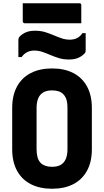

<svg xmlns="http://www.w3.org/2000/svg" viewBox="-20 -1141 640 1181"><path d="M300 -720Q376 -720 430.5 -692Q485 -664 515 -609.5Q545 -555 545 -477V-223Q545 -145 515 -90.5Q485 -36 430.5 -8Q376 20 300 20Q225 20 170 -8Q115 -36 85 -90.5Q55 -145 55 -223V-477Q55 -555 85 -609.5Q115 -664 170 -692Q225 -720 300 -720ZM205 -223Q205 -195 211 -173.5Q217 -152 231 -138Q242 -127 259.5 -121Q277 -115 300 -115Q334 -115 354.5 -127.5Q375 -140 385 -164Q395 -188 395 -223V-477Q395 -496 392.5 -512Q390 -528 384 -540.5Q378 -553 369 -562Q357 -574 340 -579.5Q323 -585 300 -585Q267 -585 246 -572.5Q225 -560 215 -536Q205 -512 205 -477ZM410 -897Q433 -897 452.5 -906Q472 -915 487 -937H507Q507 -909 507 -882.5Q507 -856 507 -835Q507 -826 506 -821.5Q505 -817 500 -812Q484 -795 461 -785Q438 -775 404 -775Q370 -775 342.5 -783.5Q315 -792 290.5 -802.5Q266 -813 241.5 -821.5Q217 -830 190 -830Q167 -830 147.5 -820.5Q128 -811 113 -790H93Q93 -818 93 -844Q93 -870 93 -892Q93 -900 94 -904.5Q95 -909 100 -915Q116 -932 139 -942Q162 -952 196 -952Q230 -952 257.5 -943.5Q285 -935 309.5 -924.5Q334 -914 358.5 -905.5Q383 -897 410 -897ZM120 -1121H469Q474 -1121 477 -1118Q480 -1115 480 -1110Q480 -1081 480 -1054Q480 -1027 480 -998H131Q128 -998 125.5 -999.5Q123 -1001 121.5 -1003.5Q120 -1006 120 -1009Q120 -1038 120 -1065Q120 -1092 120 -1121Z"/></svg>

Font: Recursive Monospace ExtraBold
Style: Regular
Weight: 800
Version: Version 1.047